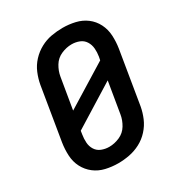

<svg xmlns="http://www.w3.org/2000/svg" viewBox="-176 -864 929 993"><g transform="rotate(-30 288.0 -367.5)"><path d="M243 8Q276 8 310 1.5Q344 -5 375.5 -21.5Q407 -38 431.5 -65Q456 -92 469.5 -124Q483 -156 489 -189L541 -504Q547 -542 545 -580Q543 -618 526.5 -650.5Q510 -683 481.5 -704.5Q453 -726 416.5 -734.5Q380 -743 342 -743Q309 -743 275 -737Q241 -731 209.5 -714Q178 -697 153.5 -670.5Q129 -644 115.5 -611.5Q102 -579 96 -546L44 -231Q38 -193 40 -155Q42 -117 58.5 -85Q75 -53 103.5 -31Q132 -9 168.5 -0.5Q205 8 243 8ZM176 -345 207 -530Q212 -561 229.5 -590Q247 -619 278 -632.5Q309 -646 340 -646Q364 -646 385.5 -637.5Q407 -629 419 -610Q431 -591 433 -567.5Q435 -544 431 -520L427 -500ZM245 -89Q221 -89 199.5 -97.5Q178 -106 166 -125Q154 -144 152.5 -167.5Q151 -191 155 -215L158 -235L409 -391L378 -205Q373 -174 355.5 -145Q338 -116 307 -102.5Q276 -89 245 -89Z"/></g></svg>

Font: Iosevka Sparkle SmBdObl
Style: Regular
Weight: 600
Italic angle: -9°
Designer: Belleve Invis
Foundry: Belleve Invis
Version: Version 4.5.0; ttfautohint (v1.8.3)